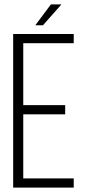

<svg xmlns="http://www.w3.org/2000/svg" viewBox="-20 -855 391 875"><path d="M212 -835H260L176 -740H141ZM86 -376H277V-334H86V-42H316V0H40V-700H316V-658H86Z"/></svg>

Font: Bebas Neue Book
Style: Regular
Weight: 400
Designer: Ryoichi Tsunekawa
Foundry: Ryoichi Tsunekawa
Version: Version 001.003